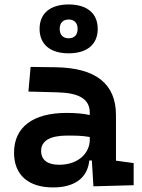

<svg xmlns="http://www.w3.org/2000/svg" viewBox="-20 -818 626 848"><path d="M392.6 4.9 570.3 0V-97.7L492.2 -108.4V-309.6C492.2 -446.3 405.3 -518.6 224.6 -521L115.2 -522.5L105.5 -413.6L234.4 -410.2C328.6 -407.7 376.5 -380.9 376.5 -320.3V-310.1C346.7 -316.4 314.5 -319.3 273.9 -319.3C126 -319.3 42 -256.8 42 -143.6C42 -45.4 105 9.8 214.4 9.8C307.1 9.8 366.2 -29.8 374.5 -109.4H385.7ZM283.2 -582.5C364.7 -582.5 411.6 -622.1 411.6 -690.4C411.6 -758.8 364.7 -798.3 283.2 -798.3C201.7 -798.3 154.8 -758.8 154.8 -690.4C154.8 -622.1 201.7 -582.5 283.2 -582.5ZM376.5 -212.9V-200.2C376.5 -146.5 331.1 -90.3 240.7 -90.3C189.5 -90.3 161.6 -111.8 161.6 -151.4C161.6 -196.3 201.7 -219.2 276.9 -219.2C311 -219.2 341.3 -219.2 376.5 -212.9ZM283.2 -648.9C257.8 -648.9 243.7 -664.1 243.7 -690.4C243.7 -716.3 257.8 -731.9 283.2 -731.9C308.6 -731.9 322.8 -716.3 322.8 -690.4C322.8 -664.1 308.6 -648.9 283.2 -648.9Z"/></svg>

Font: Cascadia Code PL SemiBold
Style: Regular
Weight: 600
Monospace: yes
Designer: Aaron Bell
Foundry: Saja Typeworks
Version: Version 2404.023